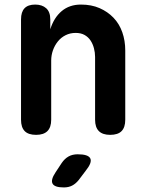

<svg xmlns="http://www.w3.org/2000/svg" viewBox="-20 -580 640 840"><path d="M204 -315V-56Q204 -23 187.5 -6.5Q171 10 138 10Q104 10 88 -6.5Q72 -23 72 -56V-495Q72 -528 87.5 -544Q103 -560 134 -560Q164 -560 182 -544Q200 -528 200 -495V-452Q216 -503 250 -531.5Q284 -560 334 -560Q380 -560 415.5 -544.5Q451 -529 476.5 -502.5Q502 -476 515 -439Q528 -402 528 -359V-56Q528 -23 512 -6.5Q496 10 462 10Q429 10 412.5 -6.5Q396 -23 396 -56V-331Q396 -350 391 -369Q386 -388 376 -403Q366 -418 350 -427Q334 -436 311 -436Q287 -436 267 -426Q247 -416 233 -398.5Q219 -381 211.5 -359.5Q204 -338 204 -315ZM223 174 250 133Q263 114 280 104.5Q297 95 320 95Q366 95 375 113Q384 131 355 167L324 208Q311 224 295.5 232Q280 240 259 240Q219 240 210 223.5Q201 207 223 174Z"/></svg>

Font: Maple Mono Normal NL
Style: Bold
Weight: 700
Monospace: yes
Designer: subframe7536
Version: Version 7.000